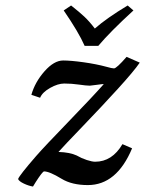

<svg xmlns="http://www.w3.org/2000/svg" viewBox="-20 -664 529 699"><path d="M440.9 -457 488.8 -436Q468.3 -405.8 409.7 -341.3Q351.1 -276.9 281.5 -204.6Q211.9 -132.3 192.9 -110.8Q234.4 -109.4 258.8 -98.1Q276.4 -87.9 295.9 -81.5Q315.4 -75.2 326.2 -75.2Q388.2 -75.2 425.8 -139.2L460.9 -124Q404.8 9.8 299.8 9.8Q241.7 9.8 204.1 -13.2Q160.2 -40 140.1 -40Q138.7 -40 133.8 -34.7Q128.9 -29.3 119.9 -16.1Q110.8 -2.9 100.1 15.1Q84.5 12.7 66.9 4.4Q49.3 -3.9 45.9 -12.2Q50.3 -25.4 111.8 -96.2Q141.6 -130.4 230.2 -221.9Q318.8 -313.5 357.9 -357.9Q354 -358.4 332.5 -355.2Q311 -352.1 307.1 -352.1Q294.4 -352.1 267.6 -356Q240.7 -359.9 213.9 -359.9Q190.9 -359.9 162.6 -344Q134.3 -328.1 126 -308.1L94.2 -318.8Q107.4 -365.2 142.1 -404.5Q176.8 -443.8 210 -443.8Q237.8 -443.8 284.4 -437.3Q331.1 -430.7 367.2 -420.9Q387.7 -415 395 -415Q404.3 -415 440.9 -457ZM337.9 -497.1H288.1Q266.6 -546.4 211.9 -626L238.8 -644Q268.6 -620.6 286.9 -603.5Q305.2 -586.4 325.2 -560.1Q369.1 -598.6 444.8 -644L465.8 -626Q380.9 -548.3 337.9 -497.1Z"/></svg>

Font: Linux Libertine
Style: Bold Italic
Weight: 700
Italic angle: -11.5°
Designer: Philipp H. Poll
Foundry: Philipp H. Poll
Version: Version 4.0.5